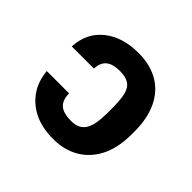

<svg xmlns="http://www.w3.org/2000/svg" viewBox="-166 -935 1158 1158"><g transform="rotate(45 412.5 -356.0)"><path d="M414.8 9.9Q317.1 9.9 248.6 -24.1Q212.7 -42.3 185.7 -66.6Q158.7 -90.9 139.9 -119.9Q121.1 -148.8 110.4 -182.4Q99.8 -215.9 96.6 -252.8H286.9Q287.3 -197.4 316.1 -170.5Q345.2 -143.5 414.8 -143.5Q448.2 -143.5 471.1 -155Q494 -166.5 508 -190.2Q522 -213.8 528.1 -249.6Q534.1 -285.5 534.1 -334.5V-376.8Q534.1 -439.6 525.6 -480.8Q516 -525.6 488.1 -545.5Q460.2 -565.3 410.5 -565.3Q381.4 -565.3 358.8 -559.8Q336.3 -554.3 320.5 -542.1Q304.7 -529.8 296.3 -510.7Q288 -491.5 286.9 -464.5H98Q104.4 -584.9 189.6 -653.1Q274.5 -721.6 410.5 -721.6Q463.4 -721.6 507.3 -710.2Q551.1 -698.9 586.1 -677.7Q621.1 -656.6 647.4 -626.4Q673.7 -596.2 691.4 -558.6Q728.7 -479.8 728.7 -369.3V-342.3Q727.6 -226.6 687.9 -149.5Q647.7 -72.1 579.9 -32.3Q508.9 9.9 414.8 9.9Z"/></g></svg>

Font: Linik Sans Black
Style: Regular
Weight: 900
Designer: Fonts by Rasmus Andersson / Changes by Cristiano Sobral with parts from Marc Monis
Foundry: rsms
Version: Version 3.020; ttfautohint (v1.6)